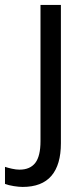

<svg xmlns="http://www.w3.org/2000/svg" viewBox="-76 -522 334 762"><path d="M13.7 219.9Q-0.5 219.9 -21.4 216.6Q-42.3 213.3 -56.2 207.9V140.2Q-44.2 144.2 -28.2 147.7Q-12.1 151.3 1.4 151.3Q43.2 151.3 64 124.5Q84.7 97.7 84.7 38.3V-502.3H165.7V46.4Q165.7 131.9 128 175.9Q90.3 219.9 13.7 219.9Z"/></svg>

Font: Mulish ExtraLight
Style: Regular
Weight: 200
Designer: Vernon Adams
Foundry: Vernon Adams
Version: Version 3.603